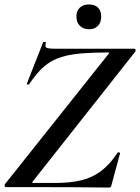

<svg xmlns="http://www.w3.org/2000/svg" viewBox="-20 -845 632 867"><path d="M474 2Q403 1 321.5 0.5Q240 0 158.5 0Q77 0 6 0Q2 0 1 -4.5Q0 -9 2 -13L469 -600Q474 -605 473.5 -606.5Q473 -608 467 -608Q403 -608 356 -604.5Q309 -601 273.5 -592Q238 -583 210.5 -567Q183 -551 159.5 -526Q136 -501 112 -465Q110 -462 105 -463.5Q100 -465 102 -469L175 -655Q177 -657 183 -655.5Q189 -654 187 -651Q182 -634 190 -629.5Q198 -625 232 -625Q291 -625 374.5 -625Q458 -625 586 -625Q591 -625 592 -620Q593 -615 591 -612L129 -27Q125 -22 125.5 -20.5Q126 -19 131 -19Q164 -19 190.5 -19Q217 -19 233 -19Q300 -19 349.5 -31.5Q399 -44 437.5 -73.5Q476 -103 510 -154Q512 -158 517.5 -157Q523 -156 522 -152L483 -8Q483 -5 480 -1.5Q477 2 474 2ZM382 -713Q356 -713 340.5 -728.5Q325 -744 325 -771Q325 -796 340.5 -810.5Q356 -825 382 -825Q408 -825 422.5 -810.5Q437 -796 437 -771Q437 -744 422.5 -728.5Q408 -713 382 -713Z"/></svg>

Font: Cormorant
Style: Bold Italic
Weight: 700
Italic angle: -10°
Designer: Christian Thalmann (Catharsis Fonts)
Foundry: Catharsis Fonts
Version: Version 4.000